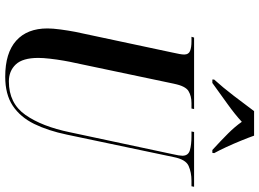

<svg xmlns="http://www.w3.org/2000/svg" viewBox="-149 -835 994 736"><g transform="rotate(90 348.0 -467.0)"><path d="M274 10Q183 10 136 -32Q89 -74 89 -152Q89 -172 93 -202Q97 -232 102 -258L181 -629Q185 -647 187 -658Q189 -669 189 -676Q189 -693 175.5 -698.5Q162 -704 138 -704H121L124 -714H398L396 -704H375Q348 -704 329 -692.5Q310 -681 301 -637L221 -257Q217 -240 212.5 -214Q208 -188 205 -161.5Q202 -135 202 -117Q202 -57 227 -30.5Q252 -4 292 -4Q376 -4 420.5 -67.5Q465 -131 487 -238L571 -632Q577 -658 577 -669Q577 -692 555.5 -698Q534 -704 502 -704H484L486 -714H696L694 -704H673Q641 -704 616 -693Q591 -682 582 -635L496 -226Q481 -154 455 -101Q429 -48 385.5 -19Q342 10 274 10ZM285 -791Q315 -824 347.5 -866.5Q380 -909 406 -944H500Q507 -924 519 -894.5Q531 -865 544 -837Q557 -809 567 -791L566 -784H555Q519 -817 492 -844Q465 -871 447 -897Q419 -871 378.5 -842Q338 -813 298 -784H285Z"/></g></svg>

Font: Noto Serif Display ExtraCondensed SemiBold
Style: Italic
Weight: 600
Width: 2
Italic angle: -12°
Designer: Monotype Design Team
Foundry: Monotype Imaging Inc.
Version: Version 2.009